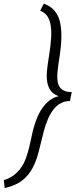

<svg xmlns="http://www.w3.org/2000/svg" viewBox="-64 -832 413 1019"><path d="M168.5 -812.5Q192.9 -803.7 210 -789.8Q227.1 -775.9 238 -757.1Q249 -738.3 254.4 -715.1Q259.8 -691.9 261.2 -665.5Q263.2 -625.5 258.5 -581.8Q253.9 -538.1 247.1 -499Q245.1 -481.4 242.7 -463.1Q240.2 -444.8 240.2 -428.7Q239.7 -410.2 242.9 -394.5Q246.1 -378.9 254.6 -367.4Q263.2 -356 278.3 -349.6Q293.5 -343.3 316.9 -343.3L307.1 -295.9Q281.2 -295.9 260 -284.9Q238.8 -273.9 221.7 -253.2Q204.6 -232.4 191.7 -203.1Q178.7 -173.8 168.9 -137.2Q154.3 -78.6 141.8 -28.8Q129.4 21 108.9 59.8Q88.4 98.6 54 125.7Q19.5 152.8 -39.1 166L-43.9 124Q-11.7 114.3 10.7 96.7Q33.2 79.1 48.6 56.6Q64 34.2 73.5 7.6Q83 -19 90.1 -46.9Q97.2 -74.7 102.8 -103Q108.4 -131.3 115.7 -157.2Q124.5 -188.5 137 -216.3Q149.4 -244.1 166 -265.6Q182.6 -287.1 202.9 -301.8Q223.1 -316.4 247.6 -321.3Q214.8 -333 200 -358.4Q185.1 -383.8 184.1 -423.3Q183.6 -439 185.3 -456.8Q187 -474.6 189.9 -494.6Q194.8 -525.4 198.5 -551Q202.1 -576.7 204.6 -598.4Q207 -620.1 207.8 -638.7Q208.5 -657.2 207.5 -673.8Q205.6 -711.4 192.6 -737.3Q179.7 -763.2 149.4 -775.4Z"/></svg>

Font: Ufes Sans Light
Style: Italic
Weight: 200
Designer: Ricardo Esteves & Thais Bronze
Foundry: ProDesignUfes - Ricardo Esteves, Thais Bronze
Version: Version 2.0